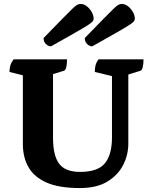

<svg xmlns="http://www.w3.org/2000/svg" viewBox="-20 -942 776 974"><path d="M386 12Q279 12 216 -16Q153 -44 124.5 -94Q96 -144 96 -211V-560L28 -577Q28 -595 32.5 -610Q37 -625 49 -641H320Q320 -616 316 -600.5Q312 -585 304 -583L249 -566V-243Q249 -153 280 -111.5Q311 -70 386 -70Q476 -70 512 -113.5Q548 -157 548 -245V-556L461 -577Q461 -595 464.5 -610Q468 -625 480 -641H708Q708 -617 704 -601Q700 -585 692 -583L631 -564V-214Q631 -156 604.5 -104.5Q578 -53 524 -20.5Q470 12 386 12ZM239 -707Q225 -707 213 -718.5Q201 -730 201 -749Q261 -811 295.5 -846Q330 -881 347 -897.5Q364 -914 372.5 -918Q381 -922 389 -922Q405 -922 420 -910.5Q435 -899 445 -881.5Q455 -864 455 -847Q455 -840 450 -833.5Q445 -827 425 -814Q405 -801 361 -776Q317 -751 239 -707ZM448 -707Q434 -707 422 -718.5Q410 -730 410 -749Q470 -811 504.5 -846Q539 -881 556 -897.5Q573 -914 581.5 -918Q590 -922 598 -922Q614 -922 629 -910.5Q644 -899 654 -881.5Q664 -864 664 -847Q664 -840 659 -833.5Q654 -827 634 -814Q614 -801 570 -776Q526 -751 448 -707Z"/></svg>

Font: Petrona ExtraBold
Style: Regular
Weight: 800
Designer: Ringo R. Seeber
Foundry: Ringo R. Seeber
Version: Version 2.001; ttfautohint (v1.8.3)